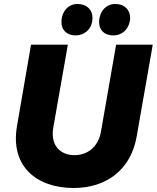

<svg xmlns="http://www.w3.org/2000/svg" viewBox="-20 -923 783 959"><path d="M348 16C509 16 634 -73 663 -243L743 -700H560L484 -264C470 -187 415 -148 352 -148C281 -148 231 -197 246 -285L319 -700H135L65 -294C30 -94 161 16 348 16ZM356 -746C401 -746 441 -777 442 -832C443 -874 413 -903 368 -903C323 -904 288 -868 287 -814C286 -774 313 -747 356 -746ZM545 -746C600 -746 629 -791 630 -832C631 -874 601 -903 557 -903C511 -904 476 -867 475 -813C475 -773 500 -747 545 -746Z"/></svg>

Font: Fixel Display 20240404 ExBold
Style: Italic
Weight: 800
Italic angle: -10°
Designer: AlfaBravo + MacPaw
Foundry: Kyrylo Tkachov, Marchela Mozhyna, Serhii Makarenko, Maria Weinstein, Zakhar Kryvoshyya
Version: Version 1.211;Glyphs 3.2 (3225)